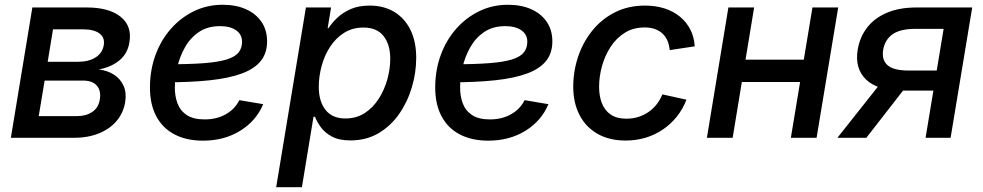

<svg xmlns="http://www.w3.org/2000/svg" viewBox="-20 -570 4065 794"><path d="M24.9 0 113.8 -539.1H338.4Q431.2 -539.1 479 -500.5Q526.9 -461.9 515.1 -394.5Q507.8 -348.6 474.1 -320.6Q440.4 -292.5 388.2 -282.7Q423.8 -278.8 450.9 -261.5Q478 -244.1 491 -215.3Q503.9 -186.5 497.6 -147.5Q490.2 -103 462.2 -69.8Q434.1 -36.6 388.7 -18.3Q343.3 0 284.2 0ZM140.1 -89.8H298.3Q335.9 -89.8 361.6 -107.2Q387.2 -124.5 392.6 -157.7Q398.9 -193.8 380.9 -215.3Q362.8 -236.8 322.8 -236.8H164.6ZM177.2 -314.5H303.2Q346.7 -314.5 375.2 -332.5Q403.8 -350.6 409.2 -383.8Q414.1 -415 391.1 -431.9Q368.2 -448.7 323.2 -448.7H199.2Z M819.3 11.7Q751 11.7 701.7 -14.2Q652.3 -40 626 -89.8Q599.6 -139.6 600.1 -210.9Q600.6 -281.7 623.3 -343.3Q646 -404.8 687 -451.2Q728 -497.6 782.5 -523.9Q836.9 -550.3 900.9 -550.3Q955.6 -550.3 996.8 -532Q1038.1 -513.7 1061.3 -479.7Q1084.5 -445.8 1084.5 -398.4Q1084.5 -350.6 1058.6 -318.1Q1032.7 -285.6 980.2 -266.1Q927.7 -246.6 847.9 -238Q768.1 -229.5 660.2 -229.5L673.3 -304.2Q764.2 -304.2 823.7 -308.8Q883.3 -313.5 917.7 -324.2Q952.1 -335 966.6 -353Q981 -371.1 981 -397.5Q981 -427.2 956.5 -444.6Q932.1 -461.9 890.1 -461.9Q838.4 -461.9 802.5 -437.5Q766.6 -413.1 744.9 -374.3Q723.1 -335.4 713.1 -292Q703.1 -248.5 703.1 -209.5Q702.6 -172.9 714.1 -142.3Q725.6 -111.8 752.7 -94Q779.8 -76.2 826.2 -76.2Q876.5 -76.2 914.1 -97.7Q951.7 -119.1 969.7 -155.8L1068.4 -139.2Q1039.6 -70.3 973.4 -29.3Q907.2 11.7 819.3 11.7Z M1122.1 204.1 1245.1 -539.1H1349.1L1335 -453.6H1338.4Q1352.5 -475.1 1375 -496.6Q1397.5 -518.1 1430.4 -532.5Q1463.4 -546.9 1508.8 -546.9Q1566.9 -546.9 1610.1 -521Q1653.3 -495.1 1677.2 -446.8Q1701.2 -398.4 1701.2 -330.6Q1701.2 -269.5 1683.1 -208.7Q1665 -147.9 1630.4 -98.4Q1595.7 -48.8 1545.2 -19Q1494.6 10.7 1429.2 10.7Q1381.8 10.7 1352.3 -5.4Q1322.8 -21.5 1306.6 -44.2Q1290.5 -66.9 1282.7 -86.9H1276.4L1228.5 204.1ZM1408.2 -80.1Q1454.1 -80.1 1488.5 -102.5Q1522.9 -125 1546.4 -161.9Q1569.8 -198.7 1581.8 -241.9Q1593.8 -285.2 1593.8 -327.1Q1593.8 -385.7 1566.2 -420.9Q1538.6 -456.1 1482.9 -456.1Q1437.5 -456.1 1403.1 -434.3Q1368.7 -412.6 1345.2 -376.7Q1321.8 -340.8 1310.1 -297.4Q1298.3 -253.9 1298.3 -210.9Q1298.3 -150.9 1326.2 -115.5Q1354 -80.1 1408.2 -80.1Z M1999 11.7Q1930.7 11.7 1881.3 -14.2Q1832 -40 1805.7 -89.8Q1779.3 -139.6 1779.8 -210.9Q1780.3 -281.7 1803 -343.3Q1825.7 -404.8 1866.7 -451.2Q1907.7 -497.6 1962.2 -523.9Q2016.6 -550.3 2080.6 -550.3Q2135.3 -550.3 2176.5 -532Q2217.8 -513.7 2241 -479.7Q2264.2 -445.8 2264.2 -398.4Q2264.2 -350.6 2238.3 -318.1Q2212.4 -285.6 2159.9 -266.1Q2107.4 -246.6 2027.6 -238Q1947.8 -229.5 1839.8 -229.5L1853 -304.2Q1943.8 -304.2 2003.4 -308.8Q2063 -313.5 2097.4 -324.2Q2131.8 -335 2146.2 -353Q2160.6 -371.1 2160.6 -397.5Q2160.6 -427.2 2136.2 -444.6Q2111.8 -461.9 2069.8 -461.9Q2018.1 -461.9 1982.2 -437.5Q1946.3 -413.1 1924.6 -374.3Q1902.8 -335.4 1892.8 -292Q1882.8 -248.5 1882.8 -209.5Q1882.3 -172.9 1893.8 -142.3Q1905.3 -111.8 1932.4 -94Q1959.5 -76.2 2005.9 -76.2Q2056.2 -76.2 2093.8 -97.7Q2131.3 -119.1 2149.4 -155.8L2248 -139.2Q2219.2 -70.3 2153.1 -29.3Q2086.9 11.7 1999 11.7Z M2567.4 11.2Q2500 11.2 2451.4 -16.4Q2402.8 -43.9 2376.7 -94.2Q2350.6 -144.5 2350.6 -211.4Q2350.6 -274.9 2370.6 -335Q2390.6 -395 2429 -442.9Q2467.3 -490.7 2522.5 -518.8Q2577.6 -546.9 2647.5 -546.9Q2691.4 -546.9 2728 -535.2Q2764.6 -523.4 2791.7 -501.2Q2818.8 -479 2834.7 -448Q2850.6 -417 2853 -378.4L2749.5 -362.8Q2747.6 -383.8 2740.5 -400.9Q2733.4 -418 2720.5 -430.4Q2707.5 -442.9 2689 -449.7Q2670.4 -456.5 2645.5 -456.5Q2599.1 -456.5 2564 -434.6Q2528.8 -412.6 2505.1 -376.2Q2481.4 -339.8 2469.5 -296.6Q2457.5 -253.4 2457.5 -210.9Q2457.5 -172.9 2469.2 -142.8Q2481 -112.8 2506.1 -95.9Q2531.2 -79.1 2570.3 -79.1Q2596.7 -79.1 2619.9 -86.4Q2643.1 -93.8 2662.4 -107.2Q2681.6 -120.6 2696 -139.2Q2710.4 -157.7 2719.2 -179.7L2818.8 -157.7Q2803.7 -118.7 2778.8 -87.6Q2753.9 -56.6 2721.2 -34.4Q2688.5 -12.2 2649.7 -0.5Q2610.8 11.2 2567.4 11.2Z M3330.6 -323.2 3315.4 -231H3020.5L3035.6 -323.2ZM3098.6 -539.1 3009.8 0H2903.3L2992.2 -539.1ZM3446.3 -539.1 3356.9 0H3250.5L3339.8 -539.1Z M3911.1 0H3807.6L3882.3 -450.7H3766.1Q3703.1 -450.7 3671.4 -428.5Q3639.6 -406.2 3632.3 -363.8Q3625.5 -322.3 3650.4 -300.3Q3675.3 -278.3 3737.8 -278.3H3897.5L3883.8 -195.3H3714.8Q3608.4 -195.3 3561.3 -241.2Q3514.2 -287.1 3526.9 -364.3Q3535.6 -417 3566.2 -456.3Q3596.7 -495.6 3647.9 -517.3Q3699.2 -539.1 3770 -539.1H4000.5ZM3562.5 0H3442.9L3636.2 -244.1H3752.4Z"/></svg>

Font: Inter 18pt Medium
Style: Italic
Weight: 500
Italic angle: -9.3988°
Designer: Rasmus Andersson
Foundry: rsms
Version: Version 4.001;git-66647c0bb